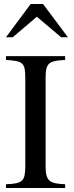

<svg xmlns="http://www.w3.org/2000/svg" viewBox="-20 -944 373 964"><path d="M321 -757 196 -924H134L10 -757H44L165 -860L287 -757ZM307 0V-19C225 -22 209 -37 209 -112V-551C209 -627 223 -639 307 -643V-662H10V-643C95 -638 107 -630 107 -551V-112C107 -34 94 -22 10 -19V0Z"/></svg>

Font: XITS Math
Style: Regular
Weight: 400
Designer: MicroPress Inc., with final additions and corrections provided by Coen Hoffman, Elsevier (retired)
Version: Version 1.108